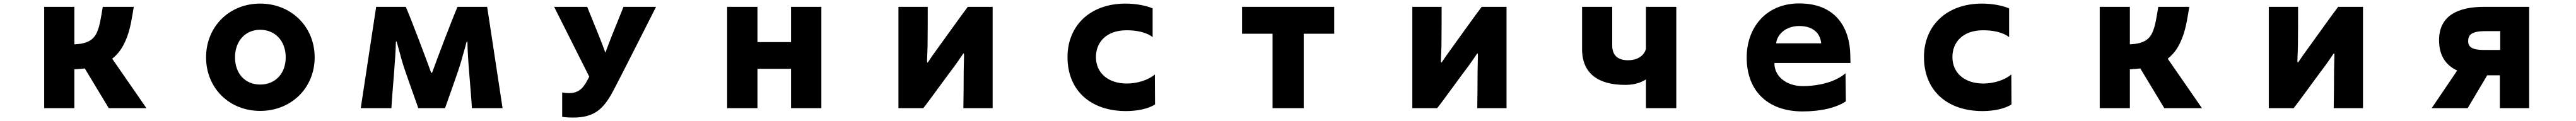

<svg xmlns="http://www.w3.org/2000/svg" viewBox="-20 -568 15040 707"><path d="M475 -168 615 64H835L635 -225C674 -256 699 -293 721 -350C743 -407 752 -476 761 -528H580C568 -458 563 -420 548 -384C528 -334 489 -312 414 -309V-528H238V64H414V-163C431 -164 458 -166 475 -168Z M1817 -233C1817 -411 1681 -547 1499 -547C1317 -547 1183 -411 1183 -233C1183 -55 1317 80 1499 80C1681 80 1817 -55 1817 -233ZM1648 -233C1648 -138 1587 -74 1499 -74C1411 -74 1352 -138 1352 -233C1352 -328 1412 -394 1499 -394C1587 -394 1648 -328 1648 -233Z M2735 64H2914L2824 -528H2651C2616 -447 2534 -230 2504 -147C2503 -144 2501 -142 2500 -142C2498 -142 2497 -143 2496 -146C2466 -229 2384 -447 2349 -528H2176L2086 64H2265C2270 -32 2290 -230 2291 -320C2291 -328 2295 -328 2297 -320C2306 -286 2317 -248 2325 -218C2342 -156 2399 -4 2422 64H2578C2601 -3 2657 -154 2674 -216C2682 -247 2694 -283 2703 -320C2705 -328 2709 -326 2709 -320C2709 -230 2730 -32 2735 64Z M3810 -528H3620L3549 -352C3549 -352 3526 -291 3514 -260C3503 -292 3480 -350 3480 -350L3408 -528H3215L3420 -120C3393 -67 3370 -24 3302 -24C3290 -24 3277 -25 3262 -28V115C3285 118 3307 119 3326 119C3452 119 3503 66 3555 -28C3591 -94 3810 -528 3810 -528Z M4598 -166V64H4775V-528H4598V-322H4402V-528H4225V64H4402V-166Z M5604 64H5775V-528H5630C5598 -487 5481 -322 5445 -273C5429 -251 5414 -230 5401 -210C5395 -200 5392 -200 5392 -214C5392 -226 5395 -277 5395 -297C5396 -343 5396 -490 5396 -528H5225V64H5370C5398 30 5514 -132 5552 -181C5568 -203 5586 -229 5600 -250C5605 -258 5608 -260 5608 -243C5608 -226 5606 -175 5606 -153C5606 -107 5605 36 5604 64Z M6723 42 6722 -133C6685 -101 6621 -80 6559 -80C6446 -80 6378 -144 6378 -235C6378 -324 6442 -390 6553 -391C6610 -392 6671 -381 6709 -351V-519C6672 -535 6613 -547 6551 -547C6340 -547 6212 -414 6212 -235C6212 -39 6347 81 6554 81C6618 81 6684 68 6723 42Z M7591 64V-371H7769V-528H7231V-371H7409V64Z M8604 64H8775V-528H8630C8598 -487 8481 -322 8445 -273C8429 -251 8414 -230 8401 -210C8395 -200 8392 -200 8392 -214C8392 -226 8395 -277 8395 -297C8396 -343 8396 -490 8396 -528H8225V64H8370C8398 30 8514 -132 8552 -181C8568 -203 8586 -229 8600 -250C8605 -258 8608 -260 8608 -243C8608 -226 8606 -175 8606 -153C8606 -107 8605 36 8604 64Z M9589 -104V64H9766V-528H9589V-283C9577 -237 9531 -215 9482 -216C9414 -217 9392 -255 9392 -303V-528H9216V-281C9216 -138 9311 -72 9467 -72C9512 -72 9554 -81 9589 -104Z M10339 -200H10783C10783 -200 10782 -227 10782 -238C10781 -412 10692 -548 10484 -548C10288 -548 10177 -405 10177 -232C10177 -35 10302 83 10503 83C10612 83 10701 61 10756 24L10754 -140C10702 -94 10608 -65 10504 -65C10405 -65 10337 -126 10339 -200ZM10612 -315H10349C10355 -369 10407 -416 10484 -416C10567 -416 10607 -371 10612 -315Z M11723 42 11722 -133C11685 -101 11621 -80 11559 -80C11446 -80 11378 -144 11378 -235C11378 -324 11442 -390 11553 -391C11610 -392 11671 -381 11709 -351V-519C11672 -535 11613 -547 11551 -547C11340 -547 11212 -414 11212 -235C11212 -39 11347 81 11554 81C11618 81 11684 68 11723 42Z M12475 -168 12615 64H12835L12635 -225C12674 -256 12699 -293 12721 -350C12743 -407 12752 -476 12761 -528H12580C12568 -458 12563 -420 12548 -384C12528 -334 12489 -312 12414 -309V-528H12238V64H12414V-163C12431 -164 12458 -166 12475 -168Z M13604 64H13775V-528H13630C13598 -487 13481 -322 13445 -273C13429 -251 13414 -230 13401 -210C13395 -200 13392 -200 13392 -214C13392 -226 13395 -277 13395 -297C13396 -343 13396 -490 13396 -528H13225V64H13370C13398 30 13514 -132 13552 -181C13568 -203 13586 -229 13600 -250C13605 -258 13608 -260 13608 -243C13608 -226 13606 -175 13606 -153C13606 -107 13605 36 13604 64Z M14574 -128V64H14745V-528H14481C14336 -528 14219 -481 14219 -333C14219 -237 14264 -184 14325 -156L14176 64H14386L14500 -128ZM14487 -386H14576V-276H14481C14410 -276 14389 -295 14389 -327C14389 -360 14403 -386 14487 -386Z"/></svg>

Font: LINE Seed JP_OTF ExtraBold
Style: Regular
Weight: 800
Designer: LY Corporation & Fontrix & Fontworks
Version: Version 1.013